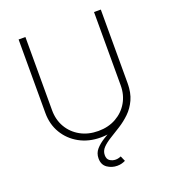

<svg xmlns="http://www.w3.org/2000/svg" viewBox="-164 -850 1054 1180"><g transform="rotate(-20 363.0 -259.5)"><path d="M363.3 11.2Q285.2 11.2 224.4 -22.5Q163.6 -56.2 128.9 -114.3Q94.2 -172.4 94.2 -246.6V-727.5H138.7V-248.5Q138.7 -186 167.2 -137Q195.8 -87.9 246.6 -59.6Q297.4 -31.2 363.3 -31.2Q429.2 -31.2 479.7 -59.6Q530.3 -87.9 558.8 -137Q587.4 -186 587.4 -248.5V-727.5H631.8V-246.6Q631.8 -172.4 597.4 -114Q563 -55.7 502.2 -22.2Q441.4 11.2 363.3 11.2ZM399.4 209.5Q363.8 209.5 334.7 189.5Q305.7 169.4 305.7 127.9Q305.7 93.3 327.4 68.6Q349.1 43.9 383.8 22.7Q418.5 1.5 457.3 -21.2Q496.1 -43.9 530.5 -73.5Q564.9 -103 586.9 -144.8Q608.9 -186.5 608.9 -246.6H631.8Q631.8 -183.6 611.3 -139.2Q590.8 -94.7 558.6 -63.7Q526.4 -32.7 490.2 -9.8Q454.1 13.2 421.9 32.7Q389.6 52.2 369.1 73.2Q348.6 94.2 348.6 122.1Q348.6 148.4 365.7 159.4Q382.8 170.4 403.3 170.4Q413.6 170.4 422.1 168Q430.7 165.5 438 162.6L453.1 196.8Q442.4 202.1 429.2 205.8Q416 209.5 399.4 209.5Z"/></g></svg>

Font: Inter Extra Light
Style: Regular
Weight: 200
Designer: Rasmus Andersson
Foundry: rsms
Version: Version 4.000;git-3c8e0fc